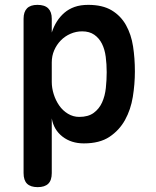

<svg xmlns="http://www.w3.org/2000/svg" viewBox="-20 -580 640 790"><path d="M134 -560Q164 -560 178.5 -545.5Q193 -531 193 -503V-446Q201 -471 214 -491.5Q227 -512 245 -527.5Q263 -543 287 -551.5Q311 -560 343 -560Q402 -560 439.5 -537.5Q477 -515 498.5 -476.5Q520 -438 527.5 -389Q535 -340 535 -286Q535 -234 526.5 -181.5Q518 -129 494.5 -86.5Q471 -44 430.5 -17Q390 10 325 10Q273 10 237 -18Q201 -46 193 -93V132Q193 162 178.5 176Q164 190 135 190Q106 190 91.5 176Q77 162 77 132V-503Q77 -531 91 -545.5Q105 -560 134 -560ZM318 -451Q293 -451 270 -441Q247 -431 230 -413.5Q213 -396 203 -373Q193 -350 193 -323V-243Q193 -218 201 -192.5Q209 -167 223.5 -146Q238 -125 259.5 -112Q281 -99 306 -99Q343 -99 365.5 -115.5Q388 -132 400 -158.5Q412 -185 415.5 -218Q419 -251 419 -283Q419 -316 415 -346.5Q411 -377 399.5 -400Q388 -423 368 -437Q348 -451 318 -451Z"/></svg>

Font: Maple Mono SemiBold
Style: Regular
Weight: 600
Monospace: yes
Designer: subframe7536
Version: Version 7.000